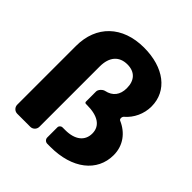

<svg xmlns="http://www.w3.org/2000/svg" viewBox="-197 -903 1055 1055"><g transform="rotate(45 331.0 -375.0)"><path d="M329 -750C162 -750 58 -649 58 -492V-35C58 -16 74 0 93 0H195C214 0 230 -16 230 -35V-504C230 -578 266 -620 330 -620C387 -620 420 -586 420 -525C420 -473 394 -440 346 -430C331 -427 313 -408 313 -393V-314C313 -309 317 -305 322 -305H331C414 -305 462 -274 462 -215C462 -158 419 -123 343 -123H323C311 -123 302 -114 302 -103V-25C302 -11 313 0 327 0H351C520 0 629 -86 629 -214C629 -289 585 -345 520 -373C510 -377 511 -396 520 -403C561 -438 587 -492 587 -550C587 -671 484 -750 329 -750Z"/></g></svg>

Font: Trueno
Style: RoundBd
Weight: 700
Designer: Julieta Ulanovsky, Jasper
Foundry: Julieta Ulanovsky, Cannot Into Space Fonts
Version: Version 3.001